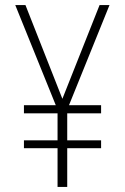

<svg xmlns="http://www.w3.org/2000/svg" viewBox="-20 -734 492 754"><path d="M225 -346 371 -714H410L251 -321H377V-289H244V-183H377V-152H244V0H206V-152H74V-183H206V-289H74V-321H199L40 -714H80Z"/></svg>

Font: Noto Sans Lao Condensed ExtraLight
Style: Regular
Weight: 200
Width: 3
Designer: Monotype Design Team
Foundry: Monotype Imaging Inc.
Version: Version 2.003; ttfautohint (v1.8.4.7-5d5b)